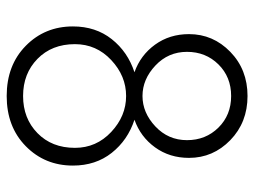

<svg xmlns="http://www.w3.org/2000/svg" viewBox="-113 -637 760 574"><g transform="rotate(90 267.0 -350.0)"><path d="M112 -194Q112 -125 156 -82Q200 -39 267 -39Q334 -39 378 -82Q422 -125 422 -194Q422 -258 374.5 -302.5Q327 -347 267 -347Q207 -347 159.5 -302.5Q112 -258 112 -194ZM172.5 -623Q135 -585 135 -529Q135 -473 176 -434.5Q217 -396 267 -396Q317 -396 358 -434.5Q399 -473 399 -529Q399 -585 361.5 -623Q324 -661 267 -661Q210 -661 172.5 -623ZM82 -535Q82 -607 135 -658.5Q188 -710 267 -710Q346 -710 399 -658.5Q452 -607 452 -535Q452 -477 420.5 -433.5Q389 -390 338 -372Q399 -352 437 -304Q475 -256 475 -188Q475 -104 417 -47Q359 10 267 10Q175 10 117 -47Q59 -104 59 -188Q59 -256 97 -304Q135 -352 196 -372Q145 -390 113.5 -433.5Q82 -477 82 -535Z"/></g></svg>

Font: Renner* Light
Style: Light
Weight: 300
Version: Version 003.000 ; ttfautohint (v0.97) -l 8 -r 50 -G 200 -x 1